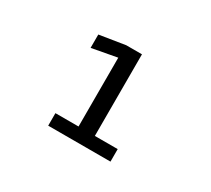

<svg xmlns="http://www.w3.org/2000/svg" viewBox="-78 -738 657 597"><g transform="rotate(30 250.0 -439.0)"><path d="M141.6 -315.4H224.6V-562.5L134.8 -545.9V-593.8L226.6 -608.4H283.2V-315.4H365.2V-270.5H141.6Z"/></g></svg>

Font: BabelStone Pseudographica
Style: Regular
Weight: 400
Designer: Andrew West
Foundry: BabelStone
Version: Version 16.0.0